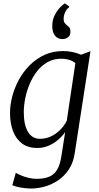

<svg xmlns="http://www.w3.org/2000/svg" viewBox="-20 -861 580 1130"><path d="M420 39Q412 95.5 385.8 135.2Q359.5 175 322.5 200Q285.5 225 244.2 236.8Q203 248.5 164.5 248.5Q143.5 248.5 121.8 245.8Q100 243 81.5 238.5Q63 234 52.5 229L73 156Q85.5 163.5 105 171.8Q124.5 180 148 185.8Q171.5 191.5 196 191.5Q239.5 191.5 269 179.2Q298.5 167 316 138Q333.5 109 341 59.5L363.5 -83.5Q347 -60 322.5 -38.8Q298 -17.5 266.8 -3.8Q235.5 10 199.5 10Q145.5 10 110 -16.2Q74.5 -42.5 56.8 -89Q39 -135.5 39 -196.5Q39 -243 52.2 -293.8Q65.5 -344.5 91.2 -391.8Q117 -439 155 -477.2Q193 -515.5 242.2 -538Q291.5 -560.5 352 -560.5Q382 -560.5 409.5 -554.2Q437 -548 457 -539L512.5 -559.5ZM423.5 -489Q408 -503 386.5 -509.2Q365 -515.5 341.5 -515.5Q296.5 -515.5 260.8 -495.8Q225 -476 198.8 -442.5Q172.5 -409 155 -367.8Q137.5 -326.5 128.8 -283.2Q120 -240 120 -201Q120 -163 126.2 -134Q132.5 -105 144.8 -84.8Q157 -64.5 174.8 -54.2Q192.5 -44 214.5 -44Q251 -44 282 -59.2Q313 -74.5 336.5 -99Q360 -123.5 373 -150.5ZM347 -631Q320 -631 303.8 -651Q287.5 -671 287.5 -707.5Q287.5 -745 303 -773.8Q318.5 -802.5 336.2 -820Q354 -837.5 361 -841H362L387 -823.5V-818Q372.5 -809 363.5 -789.2Q354.5 -769.5 354.5 -748Q354.5 -734 360.8 -725.8Q367 -717.5 375.5 -711Q383 -706 388.8 -698Q394.5 -690 394.5 -674.5Q394.5 -657 386.5 -647.5Q378.5 -638 367.8 -634.5Q357 -631 349 -631Z"/></svg>

Font: Merriweather 36pt Light
Style: Italic
Weight: 300
Italic angle: -7.8°
Version: Version 2.101